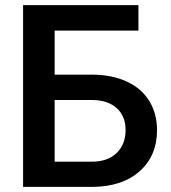

<svg xmlns="http://www.w3.org/2000/svg" viewBox="-20 -731 669 751"><path d="M521.5 -611.3V-710.9H70.3V0H342.3Q459 -1 526.6 -61.5Q594.2 -122.1 594.2 -221.7Q594.2 -286.6 564 -335.9Q533.7 -385.3 475.6 -412.1Q417.5 -439 339.4 -439H193.8V-611.3ZM193.8 -339.8H342.3Q402.8 -338.9 437 -307.6Q471.2 -276.4 471.2 -222.7Q471.2 -166.5 436.3 -132.6Q401.4 -98.6 338.9 -98.6H193.8Z"/></svg>

Font: FAU Chimera Medium
Style: Regular
Weight: 500
Version: Version 1.002;hotconv 1.0.117;makeotfexe 2.5.65602